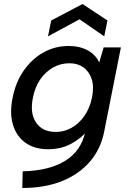

<svg xmlns="http://www.w3.org/2000/svg" viewBox="-20 -736 644 956"><path d="M496 -500H582L499 -82Q482 6 427.5 69Q373 132 288 166Q203 200 91 200L93 117Q227 114 306.5 63.5Q386 13 405 -82L406 -87L416 -86Q385 -48 335 -20.5Q285 7 219 7Q152 7 107 -25Q62 -57 44.5 -115Q27 -173 43 -250Q58 -327 98.5 -385Q139 -443 196.5 -475Q254 -507 321 -507Q362 -507 392.5 -496Q423 -485 443.5 -466.5Q464 -448 474 -425ZM144 -250Q128 -173 159.5 -126Q191 -79 258 -79Q299 -79 336 -99.5Q373 -120 400 -158.5Q427 -197 438 -250Q449 -304 436.5 -342Q424 -380 395.5 -400.5Q367 -421 326 -421Q281 -421 243.5 -399.5Q206 -378 180 -340Q154 -302 144 -250ZM499 -555 376 -640 219 -555 235 -634 391 -716 515 -634Z"/></svg>

Font: Albert Sans Medium
Style: Italic
Weight: 500
Italic angle: -11.25°
Designer: Andreas Rasmussen
Foundry: a.Foundry
Version: Version 1.025